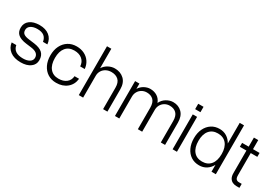

<svg xmlns="http://www.w3.org/2000/svg" viewBox="25 -1537 3377 2382"><g transform="rotate(30 1713.5 -345.5)"><path d="M283 -217 206 -227Q129 -237 89 -269.5Q49 -302 49 -365Q49 -432 100 -471Q151 -510 240 -510Q326 -510 379.5 -467.5Q433 -425 440 -350H377Q368 -403 334.5 -428.5Q301 -454 239 -454Q181 -454 146 -430.5Q111 -407 111 -368Q111 -330 136.5 -312.5Q162 -295 213 -289L291 -279Q373 -268 412.5 -232Q452 -196 452 -130Q452 -66 400 -28.5Q348 9 263 9Q166 9 109.5 -34.5Q53 -78 44 -150H110Q128 -47 264 -47Q321 -47 356 -69Q391 -91 391 -129Q391 -204 283 -217Z M540 -252Q540 -330 569 -388Q598 -446 649.5 -478.5Q701 -511 770 -511Q832 -511 881 -486.5Q930 -462 959.5 -418Q989 -374 994 -317H929Q926 -379 883 -415.5Q840 -452 770 -452Q691 -452 648 -399.5Q605 -347 605 -252Q605 -156 648.5 -103Q692 -50 770 -50Q839 -50 882 -84Q925 -118 929 -177H994Q985 -92 924 -41.5Q863 9 770 9Q701 9 649.5 -23.5Q598 -56 569 -115Q540 -174 540 -252Z M1440 -307Q1440 -382 1402 -416.5Q1364 -451 1301 -451Q1259 -451 1225.5 -433Q1192 -415 1173 -384Q1154 -353 1154 -313V0H1092V-700H1154V-421Q1181 -464 1225.5 -487.5Q1270 -511 1316 -511Q1397 -511 1449.5 -461.5Q1502 -412 1502 -319V0H1440Z M1938 -307Q1938 -382 1903 -416.5Q1868 -451 1809 -451Q1770 -451 1739 -433Q1708 -415 1690 -384Q1672 -353 1672 -313V0H1610V-500H1672V-424Q1698 -466 1740 -488.5Q1782 -511 1824 -511Q1881 -511 1924 -483.5Q1967 -456 1986 -404Q2010 -455 2057 -483Q2104 -511 2153 -511Q2229 -511 2278.5 -461.5Q2328 -412 2328 -319V0H2267V-307Q2267 -382 2231.5 -416.5Q2196 -451 2137 -451Q2098 -451 2067 -433Q2036 -415 2018 -384Q2000 -353 2000 -313V0H1938Z M2429 -648H2505V-571H2429ZM2436 -500H2498V0H2436Z M3055 -700V0H2993V-99Q2966 -48 2921 -19.5Q2876 9 2818 9Q2751 9 2701.5 -23.5Q2652 -56 2624 -115Q2596 -174 2596 -252Q2596 -330 2624 -388Q2652 -446 2701.5 -478.5Q2751 -511 2818 -511Q2876 -511 2921 -482.5Q2966 -454 2993 -404V-700ZM2661 -252Q2661 -156 2704.5 -103Q2748 -50 2826 -50Q2906 -50 2949.5 -103Q2993 -156 2993 -252Q2993 -347 2949.5 -399.5Q2906 -452 2826 -452Q2748 -452 2704.5 -399.5Q2661 -347 2661 -252Z M3393 -57V0H3349Q3321 0 3295 -11.5Q3269 -23 3253 -50Q3237 -77 3237 -123V-444H3143V-500H3237V-630H3299V-500H3393V-444H3299V-131Q3299 -86 3314 -71.5Q3329 -57 3352 -57Z"/></g></svg>

Font: Overused Grotesk Book
Style: Regular
Weight: 350
Version: Version 0.003